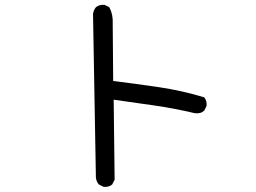

<svg xmlns="http://www.w3.org/2000/svg" viewBox="-20 -719 1040 781"><path d="M401.4 41 381.8 31.2Q372.1 19.5 370.1 3.9L358.4 -662.1Q360.4 -677.7 370.1 -689.5Q383.8 -701.2 405.3 -699.2L424.8 -689.5Q440.4 -660.2 438.5 -623L440.4 -389.6Q534.2 -377.9 627 -364.3Q719.7 -350.6 810.5 -323.2Q822.3 -309.6 820.3 -288.1L810.5 -268.6Q794.9 -254.9 771.5 -258.8Q688.5 -278.3 607.4 -290Q526.4 -301.8 442.4 -313.5L446.3 11.7L436.5 31.2Q422.9 43 401.4 41Z"/></svg>

Font: NaikaiFont
Style: Regular-Lite
Weight: 400
Version: Version 1.67